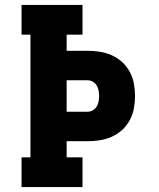

<svg xmlns="http://www.w3.org/2000/svg" viewBox="-20 -755 640 775"><path d="M67 0V-120H103V-615H67V-735H313V-615H249V-550H334Q359 -550 384 -546Q409 -542 432 -531.5Q455 -521 473.5 -504Q492 -487 504 -464.5Q516 -442 520.5 -417.5Q525 -393 525 -368Q525 -342 520.5 -317.5Q516 -293 504 -270.5Q492 -248 473.5 -231Q455 -214 432 -203.5Q409 -193 384 -189Q359 -185 334 -185H249V-120H313V0ZM249 -304H334Q345 -304 355 -310Q365 -316 370.5 -325.5Q376 -335 378 -346Q380 -357 380 -368Q380 -378 378 -389Q376 -400 370.5 -409.5Q365 -419 355 -425Q345 -431 334 -431H249Z"/></svg>

Font: Iosevka Etoile Heavy
Style: Regular
Weight: 900
Designer: Belleve Invis
Foundry: Belleve Invis
Version: Version 22.1.2; ttfautohint (v1.8.4)